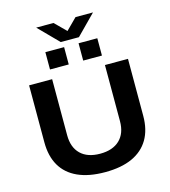

<svg xmlns="http://www.w3.org/2000/svg" viewBox="-148 -1168 1146 1296"><g transform="rotate(-15 425.5 -519.5)"><path d="M425 12Q312 12 235 -23Q158 -58 119 -125Q80 -192 80 -289V-687H241V-295Q241 -210 289 -163.5Q337 -117 425 -117Q513 -117 561.5 -163.5Q610 -210 610 -295V-687H771V-289Q771 -192 731.5 -125Q692 -58 615.5 -23Q539 12 425 12ZM244 -754V-875H375V-754ZM476 -754V-875H607V-754ZM227 -1051H348L456 -944L394 -943L502 -1051H624L489 -914H362Z"/></g></svg>

Font: Archivo SemiExpanded
Style: Bold
Weight: 700
Width: 6
Designer: Hector Gatti
Foundry: Omnibus-Type
Version: Version 2.001